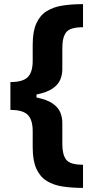

<svg xmlns="http://www.w3.org/2000/svg" viewBox="-20 -761 449 939"><path d="M386 158Q332.4 158 287.3 151.3Q242.2 144.5 209.2 124.3Q176.1 104 158 64.5Q139.9 24.9 139.9 -40.8V-119.7Q139.9 -174.4 116.1 -198.9Q92.3 -223.4 30.9 -223.4V-359.7Q92.3 -359.7 116.1 -384.2Q139.9 -408.7 139.9 -463.4V-541.9Q139.9 -607.6 158 -647.2Q176.1 -686.8 209.2 -707Q242.2 -727.3 287.3 -734Q332.4 -740.8 386 -740.8V-627.8Q322.8 -627.8 303.8 -603.2Q284.8 -578.5 284.8 -526.6V-422.9Q284.8 -395.6 274.7 -371.3Q264.6 -346.9 237.2 -328.1Q209.9 -309.3 158.4 -298.7V-284.4Q209.9 -273.8 237.2 -255Q264.6 -236.2 274.7 -211.6Q284.8 -187.1 284.8 -159.8V-56.1Q284.8 -4.6 303.8 20.1Q322.8 44.7 386 44.7Z"/></svg>

Font: Inter Zeller
Style: Bold
Weight: 700
Designer: Rasmus Andersson; Joe Bland
Foundry: zeller
Version: Version 3.015;git-dec3a8cb1